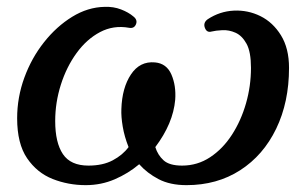

<svg xmlns="http://www.w3.org/2000/svg" viewBox="-20 -528 893 560"><path d="M230 12Q179 12 133.5 -6Q88 -24 59 -66.5Q30 -109 30 -183Q30 -244 51 -301.5Q72 -359 108.5 -405Q145 -451 190.5 -479Q236 -507 285 -508Q311 -509 333 -500.5Q355 -492 369 -480Q382 -470 376.5 -457Q371 -444 356 -447Q311 -455 272 -434.5Q233 -414 203.5 -373.5Q174 -333 157.5 -281Q141 -229 141 -175Q141 -112 163.5 -78.5Q186 -45 238 -45Q280 -45 309 -60.5Q338 -76 355 -99Q343 -129 338 -158.5Q333 -188 334 -210Q336 -272 362 -311Q388 -350 432 -346Q466 -343 480 -310.5Q494 -278 491 -237Q485 -168 433 -99Q440 -76 457 -60.5Q474 -45 511 -45Q556 -45 593 -69.5Q630 -94 656.5 -135Q683 -176 697.5 -226.5Q712 -277 712 -330Q712 -377 699 -400.5Q686 -424 667 -432.5Q648 -441 628.5 -440Q609 -439 597 -436Q583 -432 577.5 -447Q572 -462 586 -472Q621 -495 662 -497Q703 -499 739.5 -481Q776 -463 799.5 -425Q823 -387 823 -330Q823 -230 785.5 -152.5Q748 -75 680.5 -31.5Q613 12 524 12Q476 12 442.5 -5.5Q409 -23 386 -49Q354 -22 314.5 -5Q275 12 230 12Z"/></svg>

Font: Zen Old Mincho
Style: Bold
Weight: 700
Designer: Yoshimichi Ohira
Foundry: Positype
Version: Version 1.500